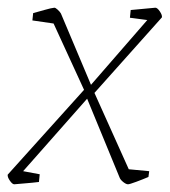

<svg xmlns="http://www.w3.org/2000/svg" viewBox="-34 -469 440 498"><path d="M386 -424 211 -228 300 -30 353 -25 351 -10Q337 -4 319.5 2.5Q302 9 298 9Q293 9 285.5 3Q278 -3 276 -9L192 -213L26 -25L69 -17L67 3Q51 5 32 6.5Q13 8 3 9Q-2 9 -8.5 -0.5Q-15 -10 -14 -16L184 -236L105 -408L50 -416L52 -435Q67 -439 82.5 -443.5Q98 -448 107 -449Q110 -449 115.5 -444Q121 -439 124 -434L202 -249L348 -417L303 -423L305 -443L369 -449Q374 -449 380.5 -439.5Q387 -430 386 -424Z"/></svg>

Font: Grenze Thin
Style: Italic
Weight: 250
Italic angle: -10°
Designer: Renata Polastri
Foundry: Omnibus-Type
Version: Version 1.002; ttfautohint (v1.8)